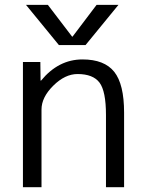

<svg xmlns="http://www.w3.org/2000/svg" viewBox="-20 -777 604 797"><path d="M380.9 -756.8H471.7L335 -589.8H224.6L87.9 -756.8H178.7L279.3 -625H281.2ZM147.5 -519.5 148.4 -442.4H150.4Q222.7 -530.3 322.3 -530.3Q413.1 -530.3 454.1 -479Q495.1 -427.7 495.1 -309.6V0H419.9V-299.8Q419.9 -398.4 393.1 -434.1Q366.2 -469.7 301.8 -469.7Q250 -469.7 201.2 -421.4Q152.3 -373 152.3 -322.3V0H75.2V-519.5Z"/></svg>

Font: Mgen+ 1c regular
Style: Regular
Weight: 400
Designer: [Source Han Sans]
Ryoko NISHIZUKA  (kana & ideographs); Paul D. Hunt (Latin, Greek & Cyrillic); Wenlong ZHANG  (bopomofo
Version: Version 1.059.20150602